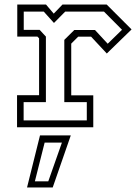

<svg xmlns="http://www.w3.org/2000/svg" viewBox="-20 -560 614 845"><path d="M55 0V-141H152V-391.5L144.5 -399H56V-540H182.5L216.5 -500L255 -540H449.5L559 -430.5L450 -324.5L381 -398.5H324L293.5 -368V-140.5H390.5V0ZM84 -30H362V-110.5H263V-384.5L307 -428H398L454 -367.5L517 -429L437.5 -509H267L217.5 -459L172.5 -509H84.5V-428.5H154.5L182 -399V-110.5H84ZM99 265 156 36H291.5L212 265ZM133.5 238H192.5L252.5 67.5H176.5Z"/></svg>

Font: Tourney Light
Style: Regular
Weight: 300
Version: Version 1.015